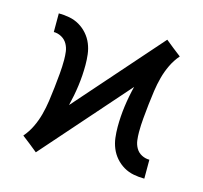

<svg xmlns="http://www.w3.org/2000/svg" viewBox="-84 -623 768 726"><g transform="rotate(15 300.0 -260.0)"><path d="M115 10 84 -15 53 -39Q71 -60 83 -85Q95 -110 102 -136.5Q109 -163 113 -190.5Q117 -218 120 -245.5Q123 -273 125.5 -300.5Q128 -328 128 -355Q128 -371 126 -387Q124 -403 116 -417Q108 -431 93.5 -439Q79 -447 63 -447V-520Q84 -520 105 -516Q126 -512 144 -501.5Q162 -491 176 -475Q190 -459 198 -439.5Q206 -420 208.5 -399Q211 -378 211 -357Q211 -316 205.5 -275.5Q200 -235 190 -195L485 -530L516 -505L547 -481Q529 -460 517 -435Q505 -410 498 -383.5Q491 -357 487 -329.5Q483 -302 480 -274.5Q477 -247 474.5 -219.5Q472 -192 472 -165Q472 -149 474 -133Q476 -117 484 -103Q492 -89 506.5 -81.5Q521 -74 537 -74V0Q516 0 495 -4Q474 -8 456 -18.5Q438 -29 424 -45Q410 -61 402 -80.5Q394 -100 391.5 -121Q389 -142 389 -163Q389 -204 394.5 -244.5Q400 -285 410 -325Z"/></g></svg>

Font: Iosevka Aile
Style: Regular
Weight: 400
Designer: Belleve Invis
Foundry: Belleve Invis
Version: Version 28.0.1; ttfautohint (v1.8.4)